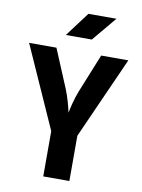

<svg xmlns="http://www.w3.org/2000/svg" viewBox="-101 -1018 802 1086"><g transform="rotate(10 300.0 -475.0)"><path d="M212 -810H361L478 -950H317ZM225 0H375V-260L585 -730H429L340 -510C322 -466 309 -410 303 -380C297 -410 282 -466 264 -510L172 -730H15L225 -260Z"/></g></svg>

Font: JetBrains Mono ExtraBold
Style: Regular
Weight: 800
Monospace: yes
Designer: Philipp Nurullin, Konstantin Bulenkov
Foundry: JetBrains
Version: Version 2.305